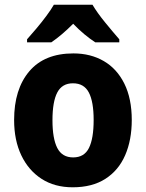

<svg xmlns="http://www.w3.org/2000/svg" viewBox="-20 -786 621 816"><path d="M540 -276Q540 -191 512 -126.5Q484 -62 428 -26Q372 10 289 10Q212 10 156.5 -26Q101 -62 70.5 -126Q40 -190 40 -276Q40 -407 104.5 -483Q169 -559 292 -559Q365 -559 421 -526.5Q477 -494 508.5 -430.5Q540 -367 540 -276ZM203 -275Q203 -197 223.5 -157Q244 -117 291 -117Q338 -117 358 -157Q378 -197 378 -276Q378 -354 357.5 -393Q337 -432 290 -432Q244 -432 223.5 -393Q203 -354 203 -275ZM373 -766Q393 -732 426.5 -691Q460 -650 487 -619V-606H385Q362 -621 338.5 -640.5Q315 -660 291 -685Q266 -660 243 -640.5Q220 -621 198 -606H95V-619Q112 -638 134 -664Q156 -690 176.5 -717.5Q197 -745 209 -766Z"/></svg>

Font: Noto Sans Armenian SemiCondensed ExtraBold
Style: Regular
Weight: 800
Width: 4
Designer: Monotype Design Team
Foundry: Monotype Imaging Inc.
Version: Version 2.008; ttfautohint (v1.8.4.7-5d5b)